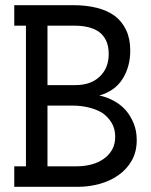

<svg xmlns="http://www.w3.org/2000/svg" viewBox="-20 -720 582 740"><path d="M281 0Q324 0 365 -11.5Q406 -23 438 -46Q469 -68 488 -101.5Q507 -135 507 -180Q507 -216 495 -245Q483 -274 464 -296Q444 -318 417.5 -332Q391 -346 363 -352Q423 -369 452.5 -416Q482 -463 482 -525Q482 -571 466 -604.5Q450 -638 422 -659Q393 -680 352.5 -690Q312 -700 263 -700H35V-621H80V-79H35V0ZM163 -313H260Q291 -313 321 -306Q351 -299 374 -285Q396 -270 410 -247Q424 -224 424 -193Q424 -164 412 -143Q400 -122 380 -108Q359 -93 332 -86Q305 -79 274 -79H163ZM163 -621H269Q296 -621 319 -615.5Q342 -610 359 -599Q378 -586 388.5 -564.5Q399 -543 399 -512Q399 -458 364.5 -425Q330 -392 271 -392H163Z"/></svg>

Font: Josefin Slab Thin
Style: Bold
Weight: 700
Version: Version 2.000